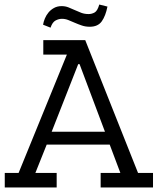

<svg xmlns="http://www.w3.org/2000/svg" viewBox="-20 -827 695 847"><path d="M424 0V-64H511L464 -189H186L136 -64H230V0H1V-64H62L275 -586H171V-650H356L589 -64H655V0ZM331 -544H325L208 -246H443ZM454 -798Q446 -757 429 -733Q412 -709 376 -709Q357 -709 341 -714.5Q325 -720 310 -726.5Q295 -733 281.5 -738.5Q268 -744 253 -744Q239 -744 225 -736.5Q211 -729 203 -705L170 -718Q172 -731 178 -745.5Q184 -760 194 -772Q204 -784 218.5 -792Q233 -800 252 -800Q268 -800 282 -794.5Q296 -789 310 -782.5Q324 -776 338.5 -770.5Q353 -765 371 -765Q385 -765 397.5 -772Q410 -779 418 -807Z"/></svg>

Font: Zilla Slab Regular
Style: Regular
Weight: 400
Designer: Typotheque.com
Foundry: Typotheque type foundry
Version: Version 1.0; 2017